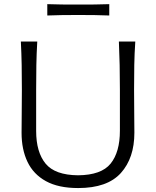

<svg xmlns="http://www.w3.org/2000/svg" viewBox="-20 -918 771 948"><path d="M366 10.5Q268.5 10.5 206.8 -23.5Q145 -57.5 115.8 -118.8Q86.5 -180 86.5 -262.5Q86.5 -294.5 87.2 -353Q88 -411.5 88 -475Q88 -541 87 -597Q86 -653 83 -713H164Q160.5 -653 159.5 -597Q158.5 -541 158.5 -475V-271.5Q158.5 -167 205 -110.2Q251.5 -53.5 365.5 -52.5Q480.5 -53.5 526.2 -110.2Q572 -167 572 -272.5V-475Q572 -541 570.8 -597Q569.5 -653 567 -713H648Q644 -653 643 -597Q642 -541 642 -475Q642 -411.5 642.8 -352.8Q643.5 -294 643.5 -262.5Q643.5 -138 576.8 -63.8Q510 10.5 366 10.5ZM213.5 -841.5V-897.5Q248 -896 286.2 -895.8Q324.5 -895.5 366.5 -895.5Q408.5 -895.5 446.8 -895.8Q485 -896 519.5 -897.5V-841.5Q485 -843 446.8 -843.5Q408.5 -844 366.5 -844Q324.5 -844 286.2 -843.5Q248 -843 213.5 -841.5Z"/></svg>

Font: Commissioner Flair Light
Style: Regular
Weight: 300
Designer: Kostas Bartsokas
Foundry: Kostas Bartsokas
Version: Version 1.000; ttfautohint (v1.8.3)